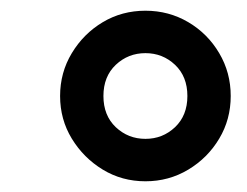

<svg xmlns="http://www.w3.org/2000/svg" viewBox="-20 -681 465 362"><path d="M254.2 -339.2Q210 -339.2 173.8 -361.2Q137.5 -383.3 115.4 -419.6Q93.3 -455.8 93.3 -500Q93.3 -544.2 115.4 -580.8Q137.5 -617.5 173.8 -639.2Q210 -660.8 254.2 -660.8Q298.3 -660.8 335 -639.2Q371.7 -617.5 393.3 -580.8Q415 -544.2 415 -500Q415 -455.8 393.3 -419.6Q371.7 -383.3 335 -361.2Q298.3 -339.2 254.2 -339.2ZM254.2 -419.2Q286.7 -419.2 310 -441.2Q333.3 -463.3 333.3 -500Q333.3 -536.7 310 -558.8Q286.7 -580.8 254.2 -580.8Q221.7 -580.8 198.3 -558.8Q175 -536.7 175 -500Q175 -463.3 198.3 -441.2Q221.7 -419.2 254.2 -419.2Z"/></svg>

Font: Familjen Grotesk SemiBold
Style: Italic
Weight: 600
Italic angle: -9.46201°
Designer: Anders Wikstroem, Jonas Baeckman, Matilda Gysing, Kristian Moeller
Foundry: Familjen STHLM AB
Version: Version 2.002